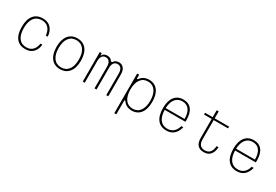

<svg xmlns="http://www.w3.org/2000/svg" viewBox="69 -1916 4761 3307"><g transform="rotate(30 2450.0 -263.0)"><path d="M358 12Q241 12 179 -66Q117 -144 117 -292Q117 -441 181 -520.5Q245 -600 365 -600Q463 -600 522 -539.5Q581 -479 590 -368H551Q542 -463 493.5 -513.5Q445 -564 365 -564Q265 -564 211.5 -494Q158 -424 158 -292Q158 -162 209.5 -93Q261 -24 358 -24Q435 -24 482 -70Q529 -116 541 -202H579Q567 -98 509.5 -43Q452 12 358 12Z M1050 12Q936 12 872 -68.5Q808 -149 808 -294Q808 -440 872 -520Q936 -600 1050 -600Q1164 -600 1228 -520Q1292 -440 1292 -294Q1292 -149 1228 -68.5Q1164 12 1050 12ZM1050 -24Q1145 -24 1198 -95Q1251 -166 1251 -294Q1251 -422 1198 -493Q1145 -564 1050 -564Q955 -564 902 -493Q849 -422 849 -294Q849 -166 902 -95Q955 -24 1050 -24Z M1498 -588H1538V-547H1547Q1558 -572 1583.5 -586Q1609 -600 1643 -600Q1714 -600 1745 -543H1771Q1801 -600 1877 -600Q1937 -600 1971.5 -556Q2006 -512 2006 -435V0H1966V-429Q1966 -493 1941 -527.5Q1916 -562 1869 -562Q1822 -562 1797 -527.5Q1772 -493 1772 -429V0H1732V-429Q1732 -493 1707 -527.5Q1682 -562 1635 -562Q1588 -562 1563 -527.5Q1538 -493 1538 -429V0H1498Z M2241 200V-588H2281V-509H2301Q2326 -552 2372 -576Q2418 -600 2476 -600Q2587 -600 2649 -520Q2711 -440 2711 -294Q2711 -149 2649 -68.5Q2587 12 2476 12Q2418 12 2372 -12Q2326 -36 2301 -79H2281V200ZM2474 -24Q2567 -24 2619 -95Q2671 -166 2671 -294Q2671 -422 2619 -493Q2567 -564 2474 -564Q2381 -564 2329 -493Q2277 -422 2277 -294Q2277 -166 2329 -95Q2381 -24 2474 -24Z M3392 -184Q3368 -88 3310 -38Q3252 12 3165 12Q3047 12 2985 -67.5Q2923 -147 2923 -300Q2923 -443 2985 -521.5Q3047 -600 3157 -600Q3265 -600 3321 -528Q3377 -456 3377 -318Q3377 -310 3376.5 -301Q3376 -292 3375 -284H2964Q2967 -157 3018.5 -90.5Q3070 -24 3165 -24Q3236 -24 3284 -65.5Q3332 -107 3352 -184ZM3157 -564Q3069 -564 3018.5 -499.5Q2968 -435 2964 -319H3339Q3339 -438 3292.5 -501Q3246 -564 3157 -564Z M3783 -726V-588H4069V-553H3783V-177Q3783 -24 3908 -24Q4040 -24 4051 -190H4090Q4075 12 3908 12Q3743 12 3743 -177V-553H3591V-588H3743V-726Z M4792 -184Q4768 -88 4710 -38Q4652 12 4565 12Q4447 12 4385 -67.5Q4323 -147 4323 -300Q4323 -443 4385 -521.5Q4447 -600 4557 -600Q4665 -600 4721 -528Q4777 -456 4777 -318Q4777 -310 4776.5 -301Q4776 -292 4775 -284H4364Q4367 -157 4418.5 -90.5Q4470 -24 4565 -24Q4636 -24 4684 -65.5Q4732 -107 4752 -184ZM4557 -564Q4469 -564 4418.5 -499.5Q4368 -435 4364 -319H4739Q4739 -438 4692.5 -501Q4646 -564 4557 -564Z"/></g></svg>

Font: Martian Mono Thin
Style: Regular
Weight: 100
Monospace: yes
Designer: Roman Shamin
Foundry: Evil Martians
Version: Version 1.000; ttfautohint (v1.8.4.7-5d5b)